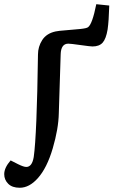

<svg xmlns="http://www.w3.org/2000/svg" viewBox="-97 -656 538 905"><path d="M225.1 -450.2Q190.4 -450.2 189 -399.9L180.2 -122.1Q178.7 -49.3 151.6 43.2Q124.5 135.7 81.1 184.1Q41 229 -3.9 229Q-39.6 229 -58.3 210.2Q-77.1 191.4 -77.1 165Q-77.1 134.8 -46.9 100.1L-11.2 118.2Q14.6 130.9 26.9 130.9Q54.2 130.9 62 84Q76.7 -20 82 -398.9Q82 -436 102.1 -467.3Q122.1 -498.5 165 -507.8Q177.7 -510.7 214.1 -513.4Q250.5 -516.1 281 -519.3Q311.5 -522.5 317.9 -527.8Q337.9 -541.5 356.9 -636.2L418 -629.9Q416 -557.1 410.2 -517.1Q402.8 -472.7 386.7 -454.8Q370.6 -437 338.9 -437Q329.1 -437 282.5 -443.6Q235.8 -450.2 225.1 -450.2Z"/></svg>

Font: Literata Book SemiBold
Style: Italic
Weight: 600
Italic angle: -3°
Designer: Latin by Veronika Burian and Jose Scaglione. Greek by Irene Vlachou. Cyrillic by Vera Evstafieva
Foundry: TypeTogether
Version: Version 1.003;PS 001.003;hotconv 1.0.88;makeotf.lib2.5.64775